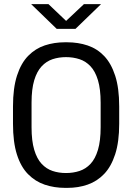

<svg xmlns="http://www.w3.org/2000/svg" viewBox="-20 -901 640 931"><path d="M296 10Q243 10 197 -5.5Q151 -21 116 -56.5Q81 -92 62 -152Q43 -212 43 -301V-385Q43 -474 62.5 -534.5Q82 -595 117 -630.5Q152 -666 197.5 -681Q243 -696 295 -696H305Q359 -696 405 -680.5Q451 -665 485 -629.5Q519 -594 538.5 -534Q558 -474 558 -385V-301Q558 -213 538.5 -153Q519 -93 485 -57.5Q451 -22 405.5 -6Q360 10 307 10ZM300 -62Q335 -62 365.5 -72Q396 -82 419 -106.5Q442 -131 455 -174.5Q468 -218 468 -284V-403Q468 -469 455 -512Q442 -555 419 -579.5Q396 -604 365.5 -614Q335 -624 300 -624Q265 -624 235 -614Q205 -604 182 -579.5Q159 -555 146 -512Q133 -469 133 -403V-284Q133 -218 146 -174.5Q159 -131 182 -106.5Q205 -82 235 -72Q265 -62 300 -62ZM255 -761 131 -881H215L316 -785H285L387 -881H470L346 -761Z"/></svg>

Font: Chivo Mono Light
Style: Regular
Weight: 300
Monospace: yes
Designer: Hector Gatti
Foundry: Omnibus-Type
Version: Version 1.008